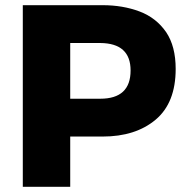

<svg xmlns="http://www.w3.org/2000/svg" viewBox="-20 -721 720 741"><path d="M251 0H68V-701H376Q454 -701 518.5 -676.8Q583 -652.5 621.5 -596.5Q658 -542 658 -455Q658 -324 580.5 -259Q503 -194 376 -194H251ZM367 -340Q484 -340 484 -449Q484 -554 367 -555H251V-340Z"/></svg>

Font: Argentum Novus
Style: Bold
Weight: 700
Designer: Julieta Ulanovsky (font) & Cristiano Sobral (main changes)
Foundry: Julieta Ulanovsky (font) & Cristiano Sobral (main changes)
Version: Version 3.00;November 27, 2020;FontCreator 13.0.0.2655 64-bi